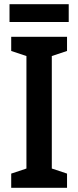

<svg xmlns="http://www.w3.org/2000/svg" viewBox="-20 -888 370 908"><path d="M297 0H33V-67L105 -91V-623L33 -647V-714H297V-647L225 -623V-91L297 -67ZM305 -868V-784H25V-868Z"/></svg>

Font: Noto Sans Hebrew Condensed SemiBold
Style: Regular
Weight: 600
Width: 3
Designer: Monotype Design Team
Foundry: Monotype Imaging Inc.
Version: Version 2.004; ttfautohint (v1.8.4.7-5d5b)